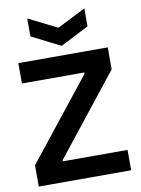

<svg xmlns="http://www.w3.org/2000/svg" viewBox="-96 -948 742 1013"><g transform="rotate(-10 275.5 -442.0)"><path d="M28 0V-114L369 -544V-551H35V-660H514V-542L176 -115V-109H523V0ZM122 -884 276 -807 428 -884V-788L276 -710L122 -788Z"/></g></svg>

Font: Bricolage Grotesque 60pt SemiBold
Style: Regular
Weight: 600
Version: Version 1.001;gftools[0.9.33.dev8+g029e19f]